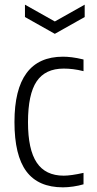

<svg xmlns="http://www.w3.org/2000/svg" viewBox="-20 -793 414 823"><path d="M87 -773 215 -701 343 -773V-720L215 -648L87 -720ZM250 10Q144 10 93 -58.5Q42 -127 42 -270Q42 -550 250 -550Q267 -550 288 -547.5Q309 -545 338 -538V-488Q314 -494 293.5 -496.5Q273 -499 253 -499Q174 -499 137 -444Q100 -389 100 -269Q100 -152 137.5 -96Q175 -40 253 -40Q284 -40 338 -52V-3Q318 3 294 6.5Q270 10 250 10Z"/></svg>

Font: Encode Sans Compressed
Style: Light
Weight: 300
Designer: Pablo Impallari, Andres Torresi
Foundry: Pablo Impallari, Andres Torresi
Version: Version 1.000; ttfautohint (v1.00) -l 8 -r 50 -G 200 -x 14 -